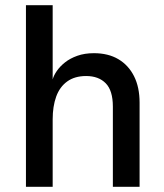

<svg xmlns="http://www.w3.org/2000/svg" viewBox="-20 -720 634 740"><path d="M80 0V-700H183V-414Q187 -429 199 -446.5Q211 -464 230.5 -479.5Q250 -495 278 -505Q306 -515 342 -515Q397 -515 436 -492Q475 -469 496.5 -426.5Q518 -384 518 -324V0H415V-309Q415 -371 387.5 -399Q360 -427 312 -427Q268 -427 239 -406Q210 -385 196.5 -347.5Q183 -310 183 -260V0Z"/></svg>

Font: Inclusive Sans Medium
Style: Regular
Weight: 500
Designer: Olivia King
Foundry: Olivia King
Version: Version 2.004